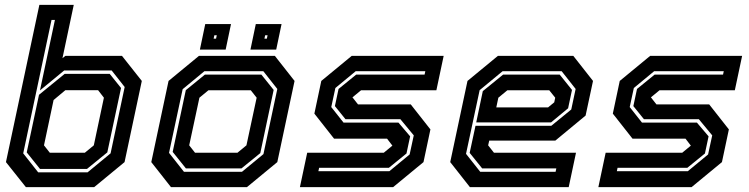

<svg xmlns="http://www.w3.org/2000/svg" viewBox="-20 -770 3081 790"><path d="M86.5 0 4.5 -103 142 -750H283.5L237 -530.5L249 -540H482L563.5 -437L492.5 -103L367.5 0ZM144.5 -75 90 -143 140.5 -380 246 -466H431.5L478 -408L421.5 -143L338 -75ZM185 -141.5H329L366 -172L407.5 -368L383.5 -399H249L200.5 -358.5L161 -172ZM137 -61H340.5L435 -139L493 -412L439.5 -480H244L144.5 -398L206 -688H192L75.5 -139Z M683.5 0 602.5 -103 673.5 -437 798.5 -540H1111L1192 -437L1121 -103L996 0ZM737 -63H975.5L1064 -136L1121 -404L1063.5 -477H821L731.5 -403L675.5 -141ZM745 -77 690.5 -145 744.5 -399 823 -463H1055.5L1106 -400L1051 -140L973.5 -77ZM782.5 -141.5H957L994 -172L1036 -368L1012 -398.5H837.5L800.5 -368L758.5 -172ZM1010.5 -566 1032.5 -671H1138.5L1116.5 -566ZM802.5 -566 824.5 -671H930.5L908.5 -566ZM859 -611H869L872 -625H862ZM1068 -611H1078L1081 -625H1071Z M1214 0 1244 -141.5H1559L1596 -172L1595.5 -169.5L1572.5 -199.5H1354.5L1273.5 -302.5L1302 -437L1427 -540H1805.5L1775.5 -398.5H1465.5L1428.5 -368L1429 -371L1453 -340.5H1670L1751 -237.5L1722.5 -103L1597.5 0ZM1290 -65.5H1582L1665.5 -134.5L1682.5 -213L1627.5 -279.5H1401.5L1358 -333.5L1373 -404L1445.5 -463H1727L1730 -477H1443.5L1360 -408L1343 -329.5L1393.5 -265.5H1619.5L1667.5 -209L1652.5 -138.5L1580 -79.5H1293Z M2339 -540 2420 -437 2389.5 -294.5 2265 -191.5H1993L1988.5 -172L2012.5 -141.5H2350L2320 0H1913.5L1832.5 -103L1903.5 -437L2028.5 -540ZM2283 -463 2333.5 -400 2317.5 -324.5 2247.5 -266.5H1939.5L1966.5 -395L2050 -463ZM2291 -477H2048L1953.5 -399L1897.5 -137L1956 -63H2266L2269 -77H1964L1912.5 -141L1936.5 -252.5H2248.5L2330.5 -319.5L2348.5 -404ZM2240 -398.5H2067.5L2030.5 -368L2022 -328H2235L2260.5 -349L2264.5 -368Z M2442 0 2472 -141.5H2787L2824 -172L2823.5 -169.5L2800.5 -199.5H2582.5L2501.5 -302.5L2530 -437L2655 -540H3033.5L3003.5 -398.5H2693.5L2656.5 -368L2657 -371L2681 -340.5H2898L2979 -237.5L2950.5 -103L2825.5 0ZM2518 -65.5H2810L2893.5 -134.5L2910.5 -213L2855.5 -279.5H2629.5L2586 -333.5L2601 -404L2673.5 -463H2955L2958 -477H2671.5L2588 -408L2571 -329.5L2621.5 -265.5H2847.5L2895.5 -209L2880.5 -138.5L2808 -79.5H2521Z"/></svg>

Font: Tourney Thin
Style: Italic
Weight: 100
Italic angle: -12°
Designer: Tyler Finck
Foundry: Etcetera Type Co
Version: Version 1.015